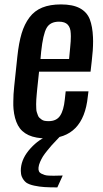

<svg xmlns="http://www.w3.org/2000/svg" viewBox="-20 -606 458 852"><path d="M234.4 225.6Q199.7 225.6 177.2 224.1Q154.8 222.7 131.8 217.8Q108.9 212.9 96.2 204.1Q84 194.3 77.1 178.7Q72.3 167 72.3 151.9Q72.3 146.5 72.8 140.1Q77.1 94.2 115.7 52Q154.3 9.8 196.3 -3.4H249Q247.1 -1 231 15.6Q214.8 32.2 209 39.1Q203.1 45.9 189.9 62Q176.8 78.1 170.4 88.4Q164.1 98.6 158 112.3Q151.9 126 150.9 137.7Q149.9 147 152.8 153.8Q155.8 160.6 163.1 164.3Q170.4 168 178 170.4Q185.5 172.9 197.5 173.3Q209.5 173.8 218 173.8Q226.6 173.8 239.5 173.3Q252.4 172.9 258.3 172.9ZM188.5 8.3Q138.7 8.3 106.9 -6.3Q75.2 -21 59.6 -49.8Q43.9 -79.1 40 -122.1Q38.6 -137.7 39.1 -155.3Q39.1 -186 43 -222.2L57.1 -356Q63.5 -416 75.9 -457.5Q88.4 -499 110.8 -528.8Q133.3 -558.6 167.7 -572.5Q202.1 -586.4 250.5 -586.4Q302.7 -586.4 334.2 -569.6Q365.7 -552.7 378.4 -520.5Q390.6 -488.3 392.6 -441.4Q393.1 -432.6 393.1 -423.3Q393.1 -383.8 387.2 -335.4L381.8 -288.1H153.3L145 -210Q143.6 -193.4 142.8 -186Q142.1 -178.7 141.1 -164.6Q140.1 -150.4 140.4 -143.8Q140.6 -137.2 140.9 -125.7Q141.1 -114.3 143.1 -108.9Q145 -103.5 147.7 -95.5Q150.4 -87.4 154.8 -83.5Q159.2 -79.6 164.8 -75.4Q170.4 -71.3 178.2 -69.8Q186 -68.4 195.8 -68.4Q230.5 -68.4 246.6 -92.3Q262.7 -116.2 267.6 -165L271.5 -200.7H372.6L369.6 -177.2Q350.6 8.3 188.5 8.3ZM159.7 -344.2H286.6L291.5 -396.5Q294.4 -423.8 294.4 -445.3Q293.9 -452.1 293.9 -458Q293 -483.4 280.5 -496.6Q268.1 -509.8 241.7 -509.8Q202.6 -509.8 186.8 -481.9Q170.9 -454.1 162.6 -376.5Z"/></svg>

Font: Oswald
Style: Regular
Weight: 400
Designer: Vernon Adams
Foundry: Vernon Adams
Version: 3.0; ttfautohint (v0.94.23-7a4d-dirty) -l 8 -r 50 -G 200 -x 